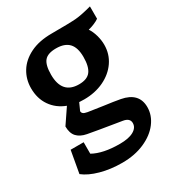

<svg xmlns="http://www.w3.org/2000/svg" viewBox="-185 -619 875 971"><g transform="rotate(-30 252.0 -133.5)"><path d="M494 -445Q483 -437 465 -429.5Q447 -422 430 -418Q444 -397 452 -368.5Q460 -340 460 -313Q460 -259 430.5 -216Q401 -173 349.5 -148.5Q298 -124 234 -124Q215 -124 205 -125L186 -83Q186 -74 192.5 -68.5Q199 -63 216 -60L303 -47Q357 -40 395 -33Q491 -15 491 69Q491 117 459.5 158.5Q428 200 371 225Q314 250 241 250Q173 250 115.5 234Q58 218 24 191L47 62H123V129Q180 161 278 161Q330 161 358.5 145Q387 129 387 102Q387 73 348 67L311 61Q211 45 158 35Q121 28 102 7Q83 -14 83 -53L142 -140Q89 -160 59 -203.5Q29 -247 29 -307Q29 -359 55 -401.5Q81 -444 132.5 -469.5Q184 -495 258 -495Q366 -495 400.5 -498Q435 -501 494 -517ZM338 -312Q338 -367 313.5 -393Q289 -419 239 -419Q190 -419 170.5 -395.5Q151 -372 151 -316Q151 -203 250 -203Q298 -203 318 -229.5Q338 -256 338 -312Z"/></g></svg>

Font: Enriqueta SemiBold
Style: Regular
Weight: 600
Designer: Viviana Monsalve, Gustavo Ibarra
Foundry: 72Puntos
Version: Version 2.000